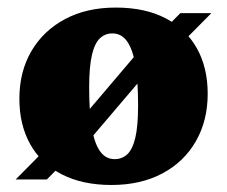

<svg xmlns="http://www.w3.org/2000/svg" viewBox="-20 -486 616 520"><path d="M22.5 0 120 -98.5 154 -109.5 379.5 -375 412 -393.5 468.5 -450.5H552.5L455 -352L421.5 -341L195.5 -75.5L163 -57L107 0ZM290.5 -55Q310.5 -55 324.8 -68.2Q339 -81.5 346.5 -113Q354 -144.5 354 -201Q354 -266 346.8 -309.2Q339.5 -352.5 324.2 -374Q309 -395.5 284.5 -395.5Q264.5 -395.5 250.5 -382.2Q236.5 -369 229 -337.2Q221.5 -305.5 221.5 -249.5Q221.5 -184.5 228.5 -141.2Q235.5 -98 250.8 -76.5Q266 -55 290.5 -55ZM282 15Q203 15 147 -14Q91 -43 61.8 -95.5Q32.5 -148 32.5 -218.5Q32.5 -292 65 -347.5Q97.5 -403 156 -434.2Q214.5 -465.5 293.5 -465.5Q373 -465.5 428.5 -436.5Q484 -407.5 513.2 -355.2Q542.5 -303 542.5 -232Q542.5 -159 510.2 -103Q478 -47 419.2 -16Q360.5 15 282 15Z"/></svg>

Font: Newsreader 16pt 16pt ExtraBold
Style: Regular
Weight: 800
Version: Version 1.003